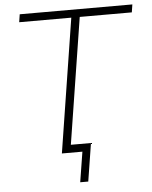

<svg xmlns="http://www.w3.org/2000/svg" viewBox="-58 -753 751 951"><g transform="rotate(-5 318.0 -277.5)"><path d="M302 150 326 0H224L329 -666H70L76 -705H636L630 -666H371L272 -39H372L342 150Z"/></g></svg>

Font: Nunito Sans ExtraLight
Style: Italic
Weight: 200
Italic angle: -9°
Designer: Vernon Adams
Foundry: Vernon Adams
Version: Version 3.006; ttfautohint (v1.8.3)